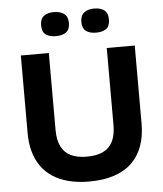

<svg xmlns="http://www.w3.org/2000/svg" viewBox="-59 -918 837 984"><g transform="rotate(-5 360.0 -426.5)"><path d="M361 14Q301 14 253.5 1.5Q206 -11 171 -34.5Q136 -58 113 -91.5Q90 -125 78.5 -167Q67 -209 67 -259V-660H211V-264Q211 -212 228 -178.5Q245 -145 278 -129.5Q311 -114 360 -114Q410 -114 443 -130Q476 -146 492.5 -179Q509 -212 509 -264V-660H653V-259Q653 -193 634.5 -142.5Q616 -92 579.5 -57Q543 -22 488 -4Q433 14 361 14ZM462 -743Q429 -743 410 -757Q391 -771 391 -805Q391 -837 410.5 -852Q430 -867 462 -867Q495 -867 514 -852.5Q533 -838 533 -805Q533 -770 513.5 -756.5Q494 -743 462 -743ZM255 -743Q223 -743 203.5 -756.5Q184 -770 184 -805Q184 -838 203 -852.5Q222 -867 255 -867Q287 -867 307 -852.5Q327 -838 327 -805Q327 -771 307.5 -757Q288 -743 255 -743Z"/></g></svg>

Font: Bricolage Grotesque 48pt Condensed ExtraBold
Style: Bold
Weight: 700
Version: Version 1.000;gftools[0.9.30]